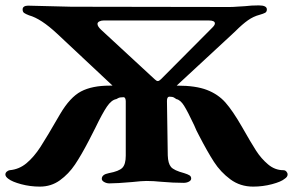

<svg xmlns="http://www.w3.org/2000/svg" viewBox="-32 -675 1088 713"><path d="M1036 -27Q1036 -18 1025 -11Q1012 0 978 9Q944 18 908 18Q860 18 823.5 -9Q787 -36 762.5 -74Q738 -112 707 -172Q697 -190 689 -210Q665 -261 651.5 -282.5Q638 -304 623 -307Q620 -309 614.5 -312.5Q609 -316 597 -316Q588 -316 588 -300L591 -98Q592 -68 603 -55Q614 -42 652 -32Q665 -28 671.5 -24Q678 -20 678 -12Q678 -5 669.5 -0.5Q661 4 650 4Q612 4 566 0Q538 -3 512 -3Q495 -3 459 1Q402 6 374 6Q364 6 355 1Q346 -4 346 -11Q346 -27 372 -32Q410 -39 422.5 -52Q435 -65 435 -97V-299Q435 -305 433 -309.5Q431 -314 427 -314Q413 -314 407.5 -311Q402 -308 400 -307Q382 -304 365 -279Q348 -254 322 -200L298 -153Q270 -99 246.5 -64Q223 -29 190.5 -5.5Q158 18 116 18Q80 18 46.5 9Q13 0 -1 -11Q-12 -19 -12 -27Q-12 -33 -7 -37.5Q-2 -42 4 -43Q39 -46 66.5 -69Q94 -92 118 -129Q142 -166 191 -251Q228 -314 269 -335.5Q310 -357 375 -357H386L180 -550Q120 -606 76 -618Q63 -623 57.5 -627Q52 -631 52 -640Q52 -647 57.5 -650.5Q63 -654 72 -654L153 -652L233 -650L820 -649Q834 -649 851.5 -650.5Q869 -652 877 -652Q901 -655 929 -655Q959 -655 959 -640Q959 -631 952.5 -627.5Q946 -624 932 -620Q909 -614 888.5 -599.5Q868 -585 843 -560L827 -545L624 -357H627Q695 -357 736.5 -341Q778 -325 805 -294.5Q832 -264 866 -205Q900 -145 919 -115.5Q938 -86 963.5 -64.5Q989 -43 1020 -43Q1027 -43 1031.5 -38Q1036 -33 1036 -27ZM330 -586Q330 -577 344 -564L542 -381Q549 -374 554 -374Q559 -374 566 -381L757 -573Q766 -582 766 -588Q766 -599 743 -599H353Q344 -599 337 -595.5Q330 -592 330 -586Z"/></svg>

Font: EB Garamond
Style: Bold
Weight: 700
Designer: Georg Duffner and Octavio Pardo
Foundry: Georg Duffner
Version: Version 1.000; ttfautohint (v1.6)